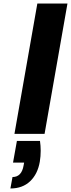

<svg xmlns="http://www.w3.org/2000/svg" viewBox="-20 -760 403 1090"><path d="M363 -740 233 0H62L192 -740ZM207 40Q211 68 211 96Q211 127 206 158Q194 228 151 269Q108 310 39 310L51 245Q103 245 114 179L117 163H54L76 40Z"/></svg>

Font: Fz Poppins
Style: Bold Italic
Weight: 700
Italic angle: -10°
Designer: Ninad Kale (Devanagari), Jonny Pinhorn (Latin)
Foundry: Indian Type Foundry
Version: Vit hóa bi Vntype.Com & FontZin.Com